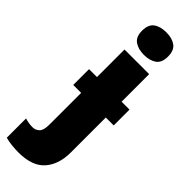

<svg xmlns="http://www.w3.org/2000/svg" viewBox="-390 -783 1030 1030"><g transform="rotate(45 124.5 -268.5)"><path d="M52 -691Q52 -645 79.5 -625.5Q107 -606 151 -606Q194 -606 221.5 -625Q249 -644 249 -691Q249 -738 222 -757.5Q195 -777 151 -777Q106 -777 79 -757.5Q52 -738 52 -691ZM44 240Q149 240 196.5 186Q244 132 244 41V-224H304V-344H244V-553H57V-344H-3V-224H57V17Q57 60 41 75.5Q25 91 2 91Q-25 91 -55 82V228Q-36 234 -8 237Q20 240 44 240Z"/></g></svg>

Font: Noto Sans Display SemiCondensed Black
Style: Regular
Weight: 900
Width: 4
Designer: Monotype Design Team
Foundry: Monotype Imaging Inc.
Version: Version 1.900